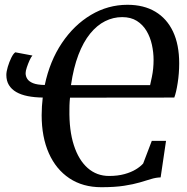

<svg xmlns="http://www.w3.org/2000/svg" viewBox="-20 -771 780 802"><path d="M403.5 11Q326 11 270 -26.2Q214 -63.5 184 -131Q154 -198.5 154 -290Q154 -308.5 155.2 -327Q156.5 -345.5 158.5 -363.5Q124 -364 96 -369.5Q68 -375 48 -386.5Q28 -398 17.2 -415.8Q6.5 -433.5 6.5 -458Q6.5 -471.5 12.5 -491.8Q18.5 -512 27.2 -529.8Q36 -547.5 44 -552.5L115.5 -539Q110 -533.5 103.5 -519Q97 -504.5 92 -489.5Q87 -474.5 87 -465.5Q87 -452.5 94 -441.5Q101 -430.5 118.2 -423.5Q135.5 -416.5 167 -416Q188 -516 238.5 -591.2Q289 -666.5 360 -708.8Q431 -751 512.5 -751Q580.5 -751 628.8 -722.2Q677 -693.5 702.8 -639Q728.5 -584.5 728.5 -506.5Q728.5 -464.5 722.2 -424.5Q716 -384.5 708 -363.5L272.5 -363Q271.5 -355 271 -347Q270.5 -339 270.2 -330.5Q270 -322 270 -313Q268.5 -226.5 288.5 -164.5Q308.5 -102.5 346.2 -69.2Q384 -36 435.5 -36Q472 -36 500 -43.8Q528 -51.5 547.5 -63.5Q567 -75.5 578 -88L614 -182.5H673.5L651 -30Q631.5 -29.5 611.2 -23.2Q591 -17 564 -9Q537 -1 498 5Q459 11 403.5 11ZM607 -415.5Q611 -433 614.5 -450Q618 -467 619.8 -484.8Q621.5 -502.5 621.5 -521Q621.5 -552.5 614.5 -584.2Q607.5 -616 592 -642Q576.5 -668 551.5 -683.8Q526.5 -699.5 490.5 -699.5Q453 -699.5 419 -682.5Q385 -665.5 356.5 -630.5Q328 -595.5 307.5 -541.8Q287 -488 276.5 -415.5Z"/></svg>

Font: Merriweather 28pt Medium
Style: Italic
Weight: 500
Italic angle: -7.8°
Version: Version 2.101